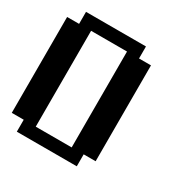

<svg xmlns="http://www.w3.org/2000/svg" viewBox="-173 -918 1038 1067"><g transform="rotate(30 346.0 -384.5)"><path d="M384.3 -76.7V-691.9H153.8V-76.7ZM76.7 0V-76.7H0V-691.9H76.7V-769H461.4V-691.9H538.1V-76.7H461.4V0Z"/></g></svg>

Font: Good Old DOS
Style: Regular
Weight: 400
Designer: Vasily Draigo
Foundry: Vasily Draigo
Version: 1.0